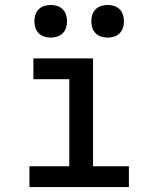

<svg xmlns="http://www.w3.org/2000/svg" viewBox="-20 -756 640 776"><path d="M99 0V-84H260V-436H115V-520H356V-84H501V0ZM415 -604Q402 -604 389 -608Q376 -612 366.5 -621.5Q357 -631 353 -644Q349 -657 349 -670Q349 -683 353 -696Q357 -709 366.5 -718.5Q376 -728 389 -732Q402 -736 415 -736Q428 -736 441 -732Q454 -728 463.5 -718.5Q473 -709 477 -696Q481 -683 481 -670Q481 -657 477 -644Q473 -631 463.5 -621.5Q454 -612 441 -608Q428 -604 415 -604ZM185 -604Q172 -604 159 -608Q146 -612 136.5 -621.5Q127 -631 123 -644Q119 -657 119 -670Q119 -683 123 -696Q127 -709 136.5 -718.5Q146 -728 159 -732Q172 -736 185 -736Q198 -736 211 -732Q224 -728 233.5 -718.5Q243 -709 247 -696Q251 -683 251 -670Q251 -657 247 -644Q243 -631 233.5 -621.5Q224 -612 211 -608Q198 -604 185 -604Z"/></svg>

Font: Iosevka Fixed Medium Extended
Style: Regular
Weight: 500
Width: 7
Monospace: yes
Designer: Belleve Invis
Foundry: Belleve Invis
Version: Version 24.1.1; ttfautohint (v1.8.4)